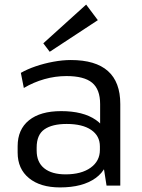

<svg xmlns="http://www.w3.org/2000/svg" viewBox="-20 -810 621 838"><path d="M417 -179V-356Q417 -420 382 -449Q347 -478 270 -478Q221 -478 173.5 -464.5Q126 -451 84 -426L71 -492Q99 -508 135.5 -520.5Q172 -533 212.5 -540.5Q253 -548 289 -548Q397 -548 451 -500Q505 -452 505 -356V0H445ZM242 8Q156 8 106.5 -32.5Q57 -73 57 -144V-172Q57 -245 106.5 -285Q156 -325 247 -325Q343 -325 398.5 -286.5Q454 -248 454 -177V-147Q454 -74 397.5 -33Q341 8 242 8ZM266 -49Q335 -49 375.5 -78Q416 -107 416 -156V-171Q416 -217 378 -243Q340 -269 271 -269Q208 -269 174 -245.5Q140 -222 140 -166V-153Q140 -102 173 -75.5Q206 -49 266 -49ZM407 -722 197 -584 169 -621 356 -790Z"/></svg>

Font: Pathway Extreme
Style: Regular
Weight: 400
Designer: Eduardo Rodriguez Tunni
Foundry: Eduardo Rodriguez Tunni
Version: Version 1.001;gftools[0.9.26]